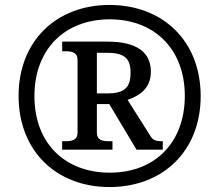

<svg xmlns="http://www.w3.org/2000/svg" viewBox="-20 -745 885 775"><path d="M422 10C636 10 790 -134 790 -357C790 -581 636 -725 422 -725C208 -725 55 -580 55 -358C55 -134 209 10 422 10ZM423 -48C246 -48 119 -163 119 -357C119 -548 243 -667 423 -667C603 -667 726 -547 726 -358C726 -170 606 -48 423 -48ZM231 -141H434V-175H420C394 -175 371 -179 371 -210V-325H421L531 -141H637V-175C606 -175 597 -179 584 -201L495 -342C543 -358 589 -389 589 -455C589 -535 531 -577 414 -577H231V-538H244C270 -538 293 -534 293 -503V-210C293 -179 270 -175 244 -175H231ZM413 -368H371V-532H410C481 -532 507 -511 507 -452C507 -394 485 -368 413 -368Z"/></svg>

Font: Noto Serif SemiBold
Style: Regular
Weight: 600
Designer: Monotype Design Team
Foundry: Monotype Imaging Inc.
Version: Version 2.013